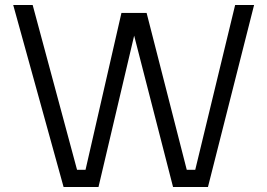

<svg xmlns="http://www.w3.org/2000/svg" viewBox="-20 -750 1072 770"><path d="M33 -730H111L289 -69H323L467 -698H568L729 -69H763L923 -730H999L814 0H674L518 -607L375 0H235Z"/></svg>

Font: Sora-SIA Light
Style: Regular
Weight: 300
Designer: Jonathan Barnbrook, Julián Moncada
Foundry: Barnbrook Fonts
Version: Version 2.000